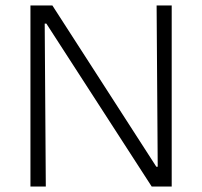

<svg xmlns="http://www.w3.org/2000/svg" viewBox="-20 -680 738 700"><path d="M91 0V-660H171L550 -72H555L551 -660H606V0H533L149 -594H143L147 0Z"/></svg>

Font: Bricolage Grotesque ExtraLight
Style: Regular
Weight: 250
Designer: Mathieu Triay
Foundry: Atelier Triay
Version: Version 1.000;gftools[0.9.30]